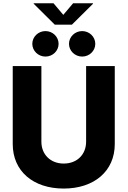

<svg xmlns="http://www.w3.org/2000/svg" viewBox="-20 -1125 767 1155"><path d="M363.3 9.3C546.4 9.3 670.4 -95.7 670.4 -258.3V-727.5H498V-272.5C498 -195.8 443.8 -141.1 363.3 -141.1C283.7 -141.1 229 -195.8 229 -272.5V-727.5H56.6V-258.3C56.6 -95.7 179.2 9.3 363.3 9.3ZM301.8 -1105.5H182.6V-1102.5L309.6 -976.6H412.6L539.6 -1102.5V-1105.5H419.9L360.8 -1035.6ZM253.4 -784.7C297.4 -784.7 332.5 -819.3 332.5 -861.3C332.5 -903.3 297.4 -938 253.4 -938C210 -938 174.3 -903.3 174.3 -861.3C174.3 -819.3 210 -784.7 253.4 -784.7ZM474.1 -784.7C518.1 -784.7 553.2 -819.3 553.2 -861.3C553.2 -903.3 518.1 -938 474.1 -938C430.7 -938 395 -903.3 395 -861.3C395 -819.3 430.7 -784.7 474.1 -784.7Z"/></svg>

Font: Inter ExtraBold
Style: Regular
Weight: 800
Designer: Rasmus Andersson
Foundry: rsms
Version: Version 4.001;git-9221beed3